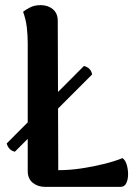

<svg xmlns="http://www.w3.org/2000/svg" viewBox="-20 -728 538 748"><path d="M6 -169 307 -471Q334 -464 339 -438L38 -137Q14 -142 6 -169ZM205 -647 207 -65Q251 -65 297.5 -72Q344 -79 386 -89.5Q428 -100 457 -112Q468 -105 473.5 -87Q479 -69 479 -49Q479 -29 472 -14.5Q465 0 450 0H156Q127 0 107.5 -16Q88 -32 88 -62V-560Q88 -590 84.5 -621Q81 -652 70 -682Q78 -689 96 -698.5Q114 -708 138 -708Q167 -708 186 -692Q205 -676 205 -647Z"/></svg>

Font: Arima SemiBold
Style: Regular
Weight: 600
Designer: Joana Correia and Natanael Gama
Foundry: NDISCOVER
Version: Version 1.101;gftools[0.9.23]